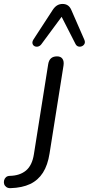

<svg xmlns="http://www.w3.org/2000/svg" viewBox="-138 -786 461 997"><path d="M-83.1 191Q-96.7 191.5 -105.3 185.1Q-113.8 178.8 -116.5 169.5Q-119.2 160.3 -116.7 150.5Q-114.3 140.8 -107 134.2Q-99.7 127.6 -87 127.2Q-35.4 126.2 -3.2 99.7Q28.9 73.1 38 15L112.3 -453Q115.7 -473.4 127.1 -483.4Q138.5 -493.3 158.3 -493.3Q177.3 -493.3 186.2 -480.9Q195.2 -468.5 191.8 -445.7L119.4 10.5Q109.9 71.7 84.9 110.7Q59.9 149.8 18.6 169.5Q-22.7 189.1 -83.1 191ZM299.8 -580Q305.1 -567.8 301 -559Q296.9 -550.3 287.8 -546.2Q278.7 -542.1 269.2 -544.5Q259.7 -547 254.3 -557.2L182 -698.7L76.4 -555.8Q69.1 -546.5 59.1 -544.2Q49 -542 41 -546.4Q32.9 -550.8 30.7 -560Q28.5 -569.3 35.9 -581.1L135.3 -733.9Q146.1 -750.5 158.7 -758Q171.4 -765.5 187 -765.5Q202.6 -765.5 214 -758Q225.4 -750.5 232.3 -734.4Z"/></svg>

Font: Nunito ExtraLight
Style: Italic
Weight: 200
Italic angle: -9°
Designer: Vernon Adams
Foundry: Vernon Adams
Version: Version 3.602